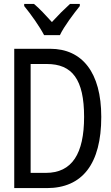

<svg xmlns="http://www.w3.org/2000/svg" viewBox="-20 -964 570 984"><path d="M206 -784H287C309 -830 357 -893 389 -933V-944H339C305 -913 281 -889 246 -851C215 -885 182 -921 154 -944H104V-933C140 -889 183 -828 206 -784ZM53 0H220C402 0 499 -124 499 -365C499 -593 401 -714 237 -714H53ZM215 -78H137V-636H220C350 -636 411 -557 411 -365C411 -176 349 -78 215 -78Z"/></svg>

Font: Noto Sans Mono Condensed
Style: Regular
Weight: 400
Width: 3
Designer: Monotype Design Team
Foundry: Monotype Imaging Inc.
Version: Version 2.014